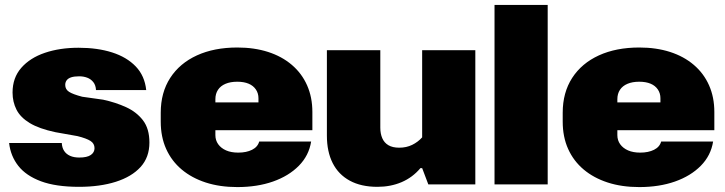

<svg xmlns="http://www.w3.org/2000/svg" viewBox="-20 -749 2944 780"><path d="M301 10Q207 10 146.5 -12.5Q86 -35 54.5 -75Q23 -115 17 -168H231Q232 -149 240.5 -136Q249 -123 264.5 -116Q280 -109 302 -109Q334 -109 349 -119.5Q364 -130 364 -147Q364 -166 347.5 -176.5Q331 -187 295 -196L205 -212Q139 -226 101 -249Q63 -272 47 -303.5Q31 -335 31 -373Q31 -433 66.5 -473.5Q102 -514 162.5 -534.5Q223 -555 299 -555Q376 -555 435.5 -536Q495 -517 531.5 -479Q568 -441 574 -383H370Q369 -403 359 -415.5Q349 -428 334 -433.5Q319 -439 302 -439Q282 -439 269.5 -435Q257 -431 251 -423Q245 -415 245 -404Q245 -386 260.5 -376Q276 -366 314 -356L399 -344Q450 -333 492.5 -313.5Q535 -294 561 -260Q587 -226 587 -170Q587 -110 551 -70.5Q515 -31 450.5 -10.5Q386 10 301 10Z M944 11Q873 11 816 -7.5Q759 -26 718 -60.5Q677 -95 655 -144Q633 -193 633 -255V-291Q633 -373 671.5 -432.5Q710 -492 780 -524Q850 -556 944 -556Q1013 -556 1069 -538Q1125 -520 1165.5 -485.5Q1206 -451 1227.5 -402.5Q1249 -354 1249 -294V-220H821V-333H1044L1030 -319V-350Q1030 -370 1019.5 -385.5Q1009 -401 990 -409Q971 -417 944 -417Q916 -417 896 -408.5Q876 -400 865.5 -384Q855 -368 855 -346V-200Q855 -179 866.5 -163Q878 -147 898.5 -138Q919 -129 948 -129Q981 -129 1004 -140.5Q1027 -152 1033 -174H1244Q1235 -117 1194 -75.5Q1153 -34 1089 -11.5Q1025 11 944 11Z M1911 -545V0H1720L1695 -66H1688Q1656 -28 1611.5 -9Q1567 10 1513 10Q1447 10 1401 -15Q1355 -40 1331.5 -86.5Q1308 -133 1308 -198V-545H1525V-230Q1525 -206 1533 -187.5Q1541 -169 1558 -159Q1575 -149 1602 -149Q1631 -149 1654.5 -160.5Q1678 -172 1695 -191V-545Z M1989 0V-729H2205V0Z M2577 11Q2506 11 2449 -7.5Q2392 -26 2351 -60.5Q2310 -95 2288 -144Q2266 -193 2266 -255V-291Q2266 -373 2304.5 -432.5Q2343 -492 2413 -524Q2483 -556 2577 -556Q2646 -556 2702 -538Q2758 -520 2798.5 -485.5Q2839 -451 2860.5 -402.5Q2882 -354 2882 -294V-220H2454V-333H2677L2663 -319V-350Q2663 -370 2652.5 -385.5Q2642 -401 2623 -409Q2604 -417 2577 -417Q2549 -417 2529 -408.5Q2509 -400 2498.5 -384Q2488 -368 2488 -346V-200Q2488 -179 2499.5 -163Q2511 -147 2531.5 -138Q2552 -129 2581 -129Q2614 -129 2637 -140.5Q2660 -152 2666 -174H2877Q2868 -117 2827 -75.5Q2786 -34 2722 -11.5Q2658 11 2577 11Z"/></svg>

Font: Hubot Sans Condensed ExtraLight Black
Style: Regular
Weight: 900
Version: Version 2.000